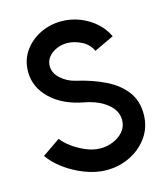

<svg xmlns="http://www.w3.org/2000/svg" viewBox="-108 -790 772 888"><g transform="rotate(-15 278.0 -346.0)"><path d="M294 13Q244.5 13 192.5 -6.8Q140.5 -26.5 97.2 -58.2Q54 -90 30 -125.5L116 -184.5Q129 -165.5 157.5 -144Q186 -122.5 222 -107Q258 -91.5 293.5 -91.5Q324.5 -91.5 354 -103.8Q383.5 -116 402.8 -138.8Q422 -161.5 422 -193Q422 -237.5 382.2 -270.2Q342.5 -303 277.5 -316Q176 -334 117.8 -389.8Q59.5 -445.5 59.5 -520Q59.5 -575 88.5 -617Q117.5 -659 165 -682.8Q212.5 -706.5 267.5 -706.5Q314.5 -706.5 357 -689.5Q399.5 -672.5 431.5 -643.5Q463.5 -614.5 480 -578L385.5 -533.5Q370 -567.5 335.2 -584.8Q300.5 -602 267 -602Q241 -602 217.2 -591.8Q193.5 -581.5 178.2 -563Q163 -544.5 163 -520Q163 -485.5 192.8 -459Q222.5 -432.5 261.5 -423.5Q339.5 -405.5 399 -376Q458.5 -346.5 492 -302Q525.5 -257.5 525.5 -194Q525.5 -133 493.2 -86.2Q461 -39.5 408.2 -13.2Q355.5 13 294 13Z"/></g></svg>

Font: Urbanist SemiBold
Style: Regular
Weight: 600
Designer: Corey Hu
Foundry: Corey Hu
Version: Version 1.321; ttfautohint (v1.8.4.7-5d5b)